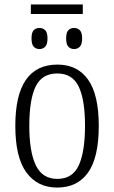

<svg xmlns="http://www.w3.org/2000/svg" viewBox="-20 -835 514 865"><path d="M119 -772V-815H353V-772ZM158 -614Q142 -614 132 -624.5Q122 -635 122 -662Q122 -689 132 -699Q142 -709 158 -709Q173 -709 183.5 -699Q194 -689 194 -662Q194 -635 183.5 -624.5Q173 -614 158 -614ZM314 -614Q298 -614 288 -624.5Q278 -635 278 -662Q278 -689 288 -699Q298 -709 314 -709Q329 -709 339.5 -699Q350 -689 350 -662Q350 -635 339.5 -624.5Q329 -614 314 -614ZM237 10Q149 10 99 -58Q49 -126 49 -268Q49 -544 239 -544Q329 -544 377 -476Q425 -408 425 -268Q425 -126 377 -58Q329 10 237 10ZM238 -29Q307 -29 335 -90.5Q363 -152 363 -268Q363 -386 334.5 -445Q306 -504 238 -504Q169 -504 140.5 -445Q112 -386 112 -268Q112 -151 141.5 -90Q171 -29 238 -29Z"/></svg>

Font: Noto Serif Condensed Light
Style: Regular
Weight: 300
Width: 3
Designer: Monotype Design Team
Foundry: Monotype Imaging Inc.
Version: Version 2.013